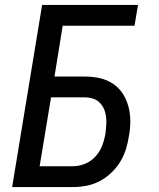

<svg xmlns="http://www.w3.org/2000/svg" viewBox="-20 -755 640 775"><path d="M29 0 150 -735H537L523 -651H233L200 -446H323Q354 -446 383 -439.5Q412 -433 436 -417Q460 -401 475.5 -377Q491 -353 498.5 -324.5Q506 -296 506 -265.5Q506 -235 500 -204Q496 -177 487.5 -150.5Q479 -124 464 -100Q449 -76 427.5 -56Q406 -36 380.5 -23Q355 -10 328 -5Q301 0 274 0ZM140 -84H274Q299 -84 323.5 -94Q348 -104 366 -124Q384 -144 393 -168.5Q402 -193 406 -218Q408 -234 409 -251Q410 -268 408 -284.5Q406 -301 399.5 -315.5Q393 -330 382 -341Q371 -352 355.5 -357Q340 -362 323 -362H186Z"/></svg>

Font: Iosevka Aile Medium Oblique
Style: Regular
Weight: 500
Italic angle: -9°
Designer: Belleve Invis
Foundry: Belleve Invis
Version: Version 31.1.0; ttfautohint (v1.8.4)